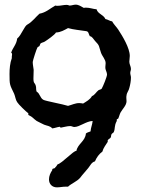

<svg xmlns="http://www.w3.org/2000/svg" viewBox="-20 -740 609 827"><path d="M544 -443C544 -454 537 -463 537 -474C537 -482 539 -490 539 -499C539 -533 508 -584 489 -613C481 -625 470 -635 463 -648C453 -649 445 -656 434 -658C426 -677 401 -680 396 -700C381 -701 367 -707 351 -707C348 -707 344 -707 341 -706C330 -712 319 -720 306 -720C297 -720 289 -716 279 -716C275 -718 271 -719 267 -719C254 -719 241 -715 228 -715C225 -715 222 -715 218 -716C195 -703 178 -686 150 -681C134 -667 118 -645 99 -635C84 -628 73 -589 54 -574C51 -548 35 -535 28 -513C31 -512 32 -509 32 -506C32 -501 30 -495 31 -490C23 -468 21 -444 21 -421C21 -373 22 -376 41 -336C46 -324 47 -310 54 -300C59 -291 92 -259 102 -252V-245C123 -235 122 -230 138 -219C146 -214 161 -208 170 -203C182 -198 196 -198 205 -187C216 -188 227 -193 238 -194L241 -190C255 -192 268 -197 283 -197C289 -197 294 -193 300 -193C323 -193 351 -218 379 -219C378 -204 371 -190 370 -174C363 -171 356 -170 350 -165C347 -131 315 -121 309 -90C297 -92 248 -37 228 -32C225 -28 223 -23 218 -19C217 -12 205 -17 205 -9V-7C197 5 191 18 191 33C191 53 205 67 225 67C238 67 250 64 263 64C266 64 270 64 273 64C288 50 311 42 325 26C336 11 349 -2 360 -16C369 -27 374 -41 389 -45C396 -62 407 -77 421 -87C425 -103 436 -116 444 -129V-136C447 -141 454 -143 457 -148C459 -152 458 -157 460 -161C462 -166 468 -167 470 -171C477 -187 471 -197 483 -219V-226L489 -229C493 -237 495 -247 499 -255C507 -270 525 -286 525 -304C525 -313 523 -321 525 -329C526 -341 535 -350 537 -361C541 -375 544 -392 544 -406C544 -413 541 -419 541 -426C541 -432 544 -437 544 -443ZM441 -419C441 -410 424 -368 418 -358C416 -355 409 -354 405 -352C394 -344 389 -331 376 -326C368 -311 352 -303 338 -294C332 -295 327 -296 321 -296C304 -296 289 -288 273 -284C252 -291 175 -305 167 -310C152 -318 152 -338 138 -345C134 -353 137 -363 134 -371C130 -385 124 -379 124 -402C124 -414 125 -426 125 -439C124 -450 121 -461 121 -473C121 -479 138 -531 141 -535C146 -543 149 -534 154 -552C159 -557 167 -557 173 -561C184 -568 216 -590 221 -600C242 -601 256 -610 273 -619C298 -612 325 -610 350 -606C363 -605 361 -593 367 -584C376 -584 383 -571 389 -564C411 -542 405 -541 415 -513C420 -498 435 -484 435 -468C435 -460 433 -453 434 -445C435 -437 441 -428 441 -419Z"/></svg>

Font: Margarine
Style: Regular
Weight: 400
Designer: Astigmatic (AOETI)
Foundry: Astigmatic (AOETI)
Version: Version 1.000